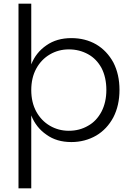

<svg xmlns="http://www.w3.org/2000/svg" viewBox="-20 -760 715 1038"><path d="M149 -412C149 -412 149 -740 149 -740C149 -740 80 -740 80 -740C80 -740 80 258 80 258C80 258 149 258 149 258C149 258 149 -136 149 -136C149 -136 149 -136 149 -136C166 -93 193 -58 231 -32C268 -5 313 8 366 8C366 8 366 8 366 8C415 8 460 -4 500 -27C539 -50 570 -83 593 -126C615 -169 626 -218 626 -274C626 -274 626 -274 626 -274C626 -330 615 -379 593 -422C570 -464 539 -497 500 -520C460 -543 415 -554 366 -554C366 -554 366 -554 366 -554C313 -554 268 -541 231 -515C193 -489 166 -455 149 -412ZM555 -274C555 -274 555 -274 555 -274C555 -229 546 -190 529 -157C511 -123 487 -97 456 -80C425 -62 391 -53 352 -53C352 -53 352 -53 352 -53C315 -53 281 -62 250 -80C219 -98 194 -124 176 -157C158 -190 149 -229 149 -273C149 -273 149 -273 149 -273C149 -317 158 -356 176 -389C194 -422 219 -448 250 -466C281 -484 315 -493 352 -493C352 -493 352 -493 352 -493C391 -493 425 -484 456 -467C487 -450 511 -425 529 -392C546 -359 555 -319 555 -274Z"/></svg>

Font: wox.body
Style: Regular
Weight: 500
Designer: Ninad Kale (Devanagari), Jonny Pinhorn (Latin)
Foundry: Indian Type Foundry
Version: ""